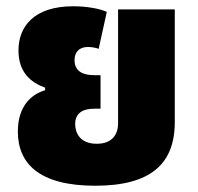

<svg xmlns="http://www.w3.org/2000/svg" viewBox="-20 -578 633 613"><path d="M284 15C459 15 538 -53 538 -188V-548H357V-184C357 -151 340 -119 289 -119C235 -119 220 -154 220 -182C220 -215 242 -231 281 -231H301V-338H281C250 -338 218 -347 218 -386C218 -411 232 -428 261 -428C274 -428 288 -425 295 -422L321 -540C300 -550 258 -558 214 -558C88 -558 39 -493 39 -417C39 -347 78 -315 124 -298V-290C83 -278 37 -242 37 -158C37 -56 105 15 284 15Z"/></svg>

Font: Noto Sans Thai SemCond Blk
Style: Regular
Weight: 900
Width: 4
Designer: Monotype Design Team
Foundry: Monotype Imaging Inc.
Version: Version 2.002